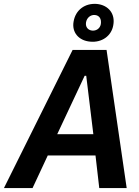

<svg xmlns="http://www.w3.org/2000/svg" viewBox="-67 -953 705 973"><path d="M-47 0H98L175 -165H417L436 0H575L473 -700H301ZM390 -742C449 -736 498 -771 507 -825C518 -883 483 -927 424 -933C364 -938 316 -903 306 -844C296 -790 331 -747 390 -742ZM400 -798C380 -800 365 -815 369 -840C373 -863 392 -879 414 -877C436 -875 448 -858 444 -831C440 -808 420 -796 400 -798ZM223 -273 362 -569H370L406 -273Z"/></svg>

Font: Fixel Text 20240404 SemiBold
Style: Italic
Weight: 600
Width: 4
Italic angle: -10°
Designer: AlfaBravo + MacPaw
Foundry: Kyrylo Tkachov, Marchela Mozhyna, Serhii Makarenko, Maria Weinstein, Zakhar Kryvoshyya
Version: Version 1.211;Glyphs 3.2 (3225)